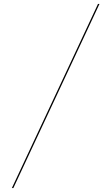

<svg xmlns="http://www.w3.org/2000/svg" viewBox="-20 -800 562 970"><path d="M40 150 475 -780H482.5L47.5 150Z"/></svg>

Font: BodoniModa_28ptMedium
Style: Regular
Weight: 500
Designer: Owen Earl
Foundry: indestructible type
Version: Version 2.004